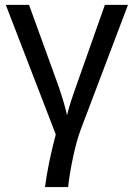

<svg xmlns="http://www.w3.org/2000/svg" viewBox="-20 -548 540 775"><path d="M3.4 -528.3H97.2L216.8 -198.7Q220.2 -188 225.3 -172.6Q230.5 -157.2 235.4 -140.9Q240.2 -124.5 244.4 -109.1Q248.5 -93.8 250.5 -83Q261.2 -127.4 286.6 -197.8L403.3 -528.3H496.6L306.2 -25.9Q289.6 18.1 275.4 84.2Q261.2 150.4 254.9 207H161.6Q173.8 113.3 205.1 -5.4Z"/></svg>

Font: Arial
Style: Regular
Weight: 400
Designer: Steve Matteson
Foundry: Ascender Corporation
Version: Version 2.00.3